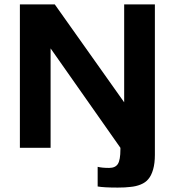

<svg xmlns="http://www.w3.org/2000/svg" viewBox="-20 -669 791 869"><path d="M422 175V86Q442 91 474 91Q502 91 513.5 73Q525 55 525 7V0L209 -450V0H70V-649H228L542 -206V-649H681V32Q681 70 673 98Q665 126 651 142Q639 157 617 166Q595 175 570 177Q548 180 513 180Q450 180 422 175Z"/></svg>

Font: Play
Style: Bold
Weight: 700
Designer: Jonas Hecksher (Cyrillic expansion: Cyreal)
Foundry: Jonas Hecksher, Playtype, e-types AS
Version: Version 2.101; ttfautohint (v1.5.65-e2d9)